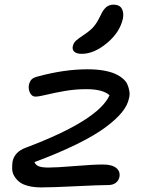

<svg xmlns="http://www.w3.org/2000/svg" viewBox="-20 -838 647 831"><path d="M334 -605Q312 -605 302 -613.8Q292 -622.6 294.9 -637.2Q297.9 -651.4 307.6 -660.9Q317.4 -670.4 342.8 -687Q372.1 -706.5 386 -723.1Q399.9 -739.7 414.1 -769Q426.8 -796.9 440.2 -807.4Q453.6 -817.9 471.2 -817.9Q496.6 -817.9 506.6 -801.5Q516.6 -785.2 512.2 -758.8Q499.5 -698.7 443.4 -651.9Q387.2 -605 334 -605ZM159.2 -26.9Q127 -26.9 102.3 -33.2Q77.6 -39.6 64 -50.5Q50.3 -61.5 41.7 -75.9Q33.2 -90.3 32.7 -106.2Q32.2 -122.1 34.2 -138.2Q43 -181.6 92.8 -199.2Q405.3 -316.9 454.1 -425.8Q424.8 -452.1 354 -452.1Q305.7 -452.1 259.8 -444.1Q213.9 -436 181.2 -428Q148.4 -419.9 132.8 -419.9Q118.7 -419.9 110.4 -435.3Q102.1 -450.7 105 -470.2Q108.9 -486.3 116.9 -494.4Q125 -502.4 143.1 -506.8Q257.3 -538.1 358.9 -538.1Q396.5 -538.1 426.8 -533Q457 -527.8 477.1 -519Q497.1 -510.3 511.5 -498Q525.9 -485.8 531.7 -471.9Q537.6 -458 540 -442.6Q542.5 -427.2 538.1 -412.1Q532.7 -383.3 508.1 -352.5Q483.4 -321.8 436.5 -286.9Q389.6 -252 311.5 -213.6Q233.4 -175.3 128.9 -136.2Q135.3 -122.6 149.4 -117.7Q163.6 -112.8 189.9 -112.8Q224.6 -112.8 304.7 -119.4Q384.8 -126 424.8 -126Q464.4 -126 482.7 -111.3Q501 -96.7 497.1 -73.2Q494.1 -56.6 481.4 -46.9Q468.8 -37.1 448.2 -37.1Q411.1 -37.1 309.1 -32Q207 -26.9 159.2 -26.9Z"/></svg>

Font: Shantell Sans Bouncy
Style: Italic
Weight: 400
Italic angle: -11.31°
Designer: Stephen Nixon, Anya Danilova, Shantell Martin
Foundry: Arrow Type
Version: Version 1.006;[9816181b4]